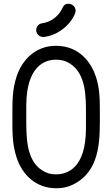

<svg xmlns="http://www.w3.org/2000/svg" viewBox="-20 -998 579 1023"><path d="M210 -801C211 -801 214 -801 215 -801C326 -816 383 -914 383 -941C383 -965 361 -978 346 -978C326 -978 319 -969 313 -956C295 -915 255 -881 205 -874C186 -872 173 -856 173 -838C173 -817 190 -801 210 -801ZM512 -397C512 -468 512 -525 491 -589C468 -660 406 -754 278 -754C172 -754 98 -682 68 -589C45 -519 46 -455 46 -375C46 -294 45 -231 68 -160C98 -66 173 5 278 5C318 5 354 -3 393 -28C519 -108 512 -269 512 -397ZM278 -69C249 -69 230 -75 205 -90C117 -146 120 -274 120 -375C120 -395 120 -416 120 -439C122 -642 215 -680 278 -680C323 -680 347 -663 353 -659C438 -606 438 -483 438 -397C438 -371 438 -345 438 -312C437 -105 342 -69 278 -69Z"/></svg>

Font: LS
Style: Regular
Weight: 400
Designer: BSozoo
Foundry: BSozoo
Version: Version 001.000